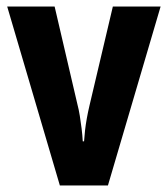

<svg xmlns="http://www.w3.org/2000/svg" viewBox="-20 -567 513 587"><path d="M163 0 2 -547H147L216 -251Q221 -232 224 -213Q227 -194 229.5 -174Q232 -154 233 -135H237Q238 -151 240 -168.5Q242 -186 245.5 -205.5Q249 -225 254 -246L325 -547H471L310 0Z"/></svg>

Font: Noto Sans Display Condensed
Style: Bold
Weight: 700
Width: 3
Designer: Monotype Design Team
Foundry: Monotype Imaging Inc.
Version: Version 2.003